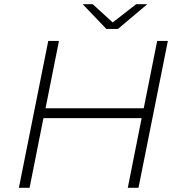

<svg xmlns="http://www.w3.org/2000/svg" viewBox="-20 -895 854 915"><path d="M780 -700 640 0H589L655 -332H187L121 0H70L210 -700H261L197 -379H665L729 -700ZM682 -875 542 -757H487L374 -875H422L517 -788L629 -875Z"/></svg>

Font: Idrija
Style: Italic
Weight: 300
Italic angle: -11.3°
Designer: Julieta Ulanovsky
Foundry: Julieta Ulanovsky
Version: Version 7.200